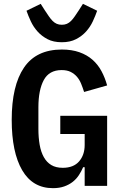

<svg xmlns="http://www.w3.org/2000/svg" viewBox="-20 -968 640 1000"><path d="M421 -97H413Q404 -76 391 -56Q378 -36 359 -21Q340 -6 314.5 3Q289 12 256 12Q150 12 95.5 -81.5Q41 -175 41 -344Q41 -522 105 -616Q169 -710 302 -710Q354 -710 393.5 -696Q433 -682 461.5 -657Q490 -632 508.5 -597.5Q527 -563 538 -523L418 -489Q411 -511 402.5 -532Q394 -553 380.5 -568.5Q367 -584 348 -593.5Q329 -603 301 -603Q236 -603 208 -551Q180 -499 180 -409V-297Q180 -252 186.5 -214.5Q193 -177 208 -150Q223 -123 247 -108.5Q271 -94 307 -94Q363 -94 392 -127.5Q421 -161 421 -213V-270H294V-365H538V0H421ZM302 -748Q258 -748 227.5 -764Q197 -780 175.5 -804Q154 -828 140.5 -857Q127 -886 118 -912L192 -948L213 -915Q225 -897 234.5 -883Q244 -869 254 -859Q264 -849 275.5 -844Q287 -839 302 -839Q317 -839 328.5 -844Q340 -849 350 -859Q360 -869 369.5 -883Q379 -897 391 -915L412 -948L486 -912Q477 -886 463.5 -857Q450 -828 428.5 -804Q407 -780 376 -764Q345 -748 302 -748Z"/></svg>

Font: IBM Plex Mono SmBld
Style: Regular
Weight: 600
Monospace: yes
Designer: Mike Abbink, Paul van der Laan, Pieter van Rosmalen
Foundry: Bold Monday
Version: Version 2.3